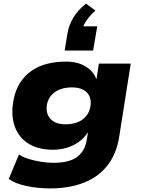

<svg xmlns="http://www.w3.org/2000/svg" viewBox="-20 -861 786 1072"><path d="M259 191Q191 191 127.5 177.5Q64 164 29 138L86 1Q106 16 138.5 26Q171 36 207.5 42Q244 48 278 48Q366 48 410 15.5Q454 -17 464 -79L471 -120H469Q450 -90 419 -68Q388 -46 351.5 -35.5Q315 -25 276 -25Q191 -25 136 -61Q81 -97 60.5 -160.5Q40 -224 56 -305Q67 -361 93.5 -401Q120 -441 158 -467Q196 -493 244.5 -505Q293 -517 349 -517Q413 -517 457 -490.5Q501 -464 517 -421L519 -420L532 -506H710L645 -94Q630 -2 580.5 62Q531 126 449.5 158.5Q368 191 259 191ZM346 -167Q382 -167 410.5 -177.5Q439 -188 458.5 -210Q478 -232 484 -262Q494 -313 466.5 -343Q439 -373 381 -373Q345 -373 316.5 -362.5Q288 -352 269 -331.5Q250 -311 243 -282Q233 -230 260.5 -198.5Q288 -167 346 -167ZM341 -579 357 -676Q365 -722 390.5 -764Q416 -806 460 -841L513 -802Q480 -773 461 -743.5Q442 -714 438 -691L409 -714H523L500 -579Z"/></svg>

Font: Nunito Sans 7pt SemiExpanded Black
Style: Italic
Weight: 900
Width: 6
Italic angle: -9°
Designer: Vernon Adams
Foundry: Vernon Adams
Version: Version 3.101;gftools[0.9.27]